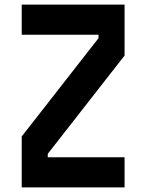

<svg xmlns="http://www.w3.org/2000/svg" viewBox="-20 -820 640 840"><path d="M75 0V-223L411 -653V-668H75V-800H525V-577L189 -147V-132H525V0Z"/></svg>

Font: Martian Mono Condensed SemiBold
Style: Regular
Weight: 600
Width: 3
Designer: Roman Shamin
Foundry: Evil Martians
Version: Version 1.000